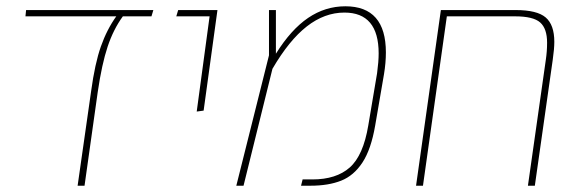

<svg xmlns="http://www.w3.org/2000/svg" viewBox="-20 -591 1858 611"><path d="M462 -539H371Q341 -498 322.5 -442.5Q304 -387 291 -298L249 0H227L270 -301Q282 -389 301 -443Q320 -497 350 -539H61L63 -559H468Z M647 -539H541L547 -559H672L628 -239L606 -236Z M1208 -424Q1208 -391 1202 -355L1174 -192Q1161 -116 1133.5 -74Q1106 -32 1065.5 -16Q1025 0 968 0H938L943 -20H974Q1050 -20 1093 -58Q1136 -96 1152 -192L1180 -358Q1185 -395 1185 -421Q1185 -551 1076 -551Q1013 -551 956.5 -507Q900 -463 847 -372L755 0H732L836 -415V-559H858V-420Q906 -497 960.5 -534Q1015 -571 1079 -571Q1208 -571 1208 -424Z M1744 -458Q1744 -436 1739 -401L1682 0H1660L1717 -401Q1721 -428 1721 -455Q1721 -500 1699 -519.5Q1677 -539 1619 -539H1402L1326 0H1304L1383 -559H1621Q1689 -559 1716.5 -535.5Q1744 -512 1744 -458Z"/></svg>

Font: FiraGO Thin
Style: Italic
Weight: 100
Italic angle: -8°
Designer: bBox Type GmbH
Foundry: bBox Type GmbH
Version: Version 1.001